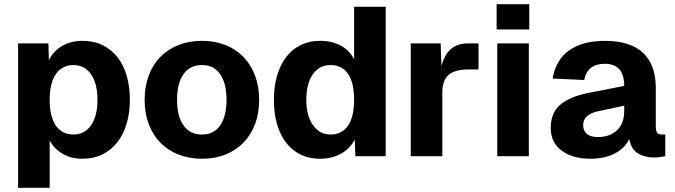

<svg xmlns="http://www.w3.org/2000/svg" viewBox="-20 -742 3208 912"><path d="M66 150V-536H210L212 -456Q235 -501 276.5 -524.5Q318 -548 371 -548Q427 -548 469.5 -526.5Q512 -505 540.5 -467Q569 -429 583 -378Q597 -327 597 -268Q597 -209 582.5 -158Q568 -107 539.5 -69Q511 -31 468.5 -9.5Q426 12 370 12Q319 12 278.5 -11Q238 -34 216 -75V150ZM329 -103Q382 -103 412.5 -147Q443 -191 443 -268Q443 -345 412.5 -389Q382 -433 329 -433Q276 -433 246 -391Q216 -349 216 -268Q216 -187 245.5 -145Q275 -103 329 -103Z M939 12Q878 12 827.5 -8Q777 -28 741.5 -64.5Q706 -101 686.5 -152.5Q667 -204 667 -268Q667 -331 686.5 -383Q706 -435 741.5 -471.5Q777 -508 827.5 -528Q878 -548 939 -548Q1001 -548 1051 -528Q1101 -508 1136.5 -471.5Q1172 -435 1191.5 -383Q1211 -331 1211 -268Q1211 -204 1191.5 -152.5Q1172 -101 1136.5 -64.5Q1101 -28 1051 -8Q1001 12 939 12ZM939 -103Q996 -103 1026 -146.5Q1056 -190 1056 -268Q1056 -346 1026 -389.5Q996 -433 939 -433Q882 -433 851.5 -389.5Q821 -346 821 -268Q821 -190 851.5 -146.5Q882 -103 939 -103Z M1500 12Q1449 12 1408.5 -7.5Q1368 -27 1339.5 -63.5Q1311 -100 1296 -152Q1281 -204 1281 -268Q1281 -332 1296.5 -384Q1312 -436 1340.5 -472.5Q1369 -509 1409.5 -528.5Q1450 -548 1500 -548Q1558 -548 1599.5 -525Q1641 -502 1662 -460V-710H1812V0H1668L1665 -79Q1642 -35 1599 -11.5Q1556 12 1500 12ZM1550 -103Q1604 -103 1633 -145Q1662 -187 1662 -268Q1662 -350 1633 -391.5Q1604 -433 1550 -433Q1497 -433 1466 -389Q1435 -345 1435 -268Q1435 -193 1466.5 -148Q1498 -103 1550 -103Z M1931 0V-536H2073L2077 -429Q2093 -486 2124 -511Q2155 -536 2204 -536H2253V-412H2204Q2141 -412 2111 -386.5Q2081 -361 2081 -301V0Z M2342 0V-536H2492V0ZM2339 -602V-722H2494V-602Z M2784 12Q2700 12 2648 -26.5Q2596 -65 2596 -134Q2596 -205 2640 -243.5Q2684 -282 2772 -300L2945 -334Q2945 -439 2853 -439Q2770 -439 2755 -362L2605 -369Q2620 -458 2684 -503Q2748 -548 2853 -548Q2974 -548 3034.5 -491Q3095 -434 3095 -324V-141Q3095 -118 3102.5 -110.5Q3110 -103 3125 -103H3140V0Q3132 2 3117 4Q3102 6 3086 6Q3044 6 3011.5 -12.5Q2979 -31 2969 -82Q2949 -39 2901 -13.5Q2853 12 2784 12ZM2820 -91Q2877 -91 2911 -123.5Q2945 -156 2945 -214V-240L2823 -214Q2750 -199 2750 -148Q2750 -121 2767.5 -106Q2785 -91 2820 -91Z"/></svg>

Font: Geist
Style: Bold
Weight: 400
Designer: Basement.studio, Andrés Briganti, Mateo Zaragoza
Foundry: Basement.studio, Vercel, Andrés Briganti, Guido Ferreyra, Mateo Zaragoza
Version: Version 1.401